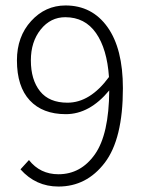

<svg xmlns="http://www.w3.org/2000/svg" viewBox="-20 -671 522 703"><path d="M220 -651Q317 -651 373.5 -572Q430 -493 430 -348Q430 -162 363.5 -75Q297 12 194 12Q111 12 55 -51L86 -85Q127 -33 194 -33Q276 -33 327.5 -106Q379 -179 380 -340Q308 -253 221 -253Q136 -253 89 -303.5Q42 -354 42 -450Q42 -537 94 -594Q146 -651 220 -651ZM227 -295Q310 -295 379 -389Q372 -492 331.5 -550Q291 -608 219 -608Q165 -608 129 -563Q93 -518 93 -450Q93 -379 126.5 -337Q160 -295 227 -295Z"/></svg>

Font: Assistant Light
Style: Regular
Weight: 300
Designer: Hebrew By Ben Nathan, Latin by Paul Hunt
Version: Version 2.001;PS 002.001;hotconv 1.0.88;makeotf.lib2.5.64775